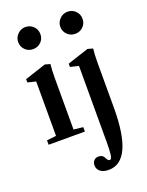

<svg xmlns="http://www.w3.org/2000/svg" viewBox="-170 -762 842 1098"><g transform="rotate(-20 251.5 -212.5)"><path d="M126 -543.9Q97.7 -543.9 78.1 -563.2Q58.6 -582.5 58.6 -610.8Q58.6 -638.2 78.6 -658.2Q98.6 -678.2 126 -678.2Q154.8 -678.2 174.3 -658.7Q193.8 -639.2 193.8 -610.8Q193.8 -582.5 174.3 -563.2Q154.8 -543.9 126 -543.9ZM382.3 -543.9Q354 -543.9 334.5 -563.2Q314.9 -582.5 314.9 -610.8Q314.9 -638.2 335 -658.2Q355 -678.2 382.3 -678.2Q411.1 -678.2 430.7 -658.7Q450.2 -639.2 450.2 -610.8Q450.2 -582.5 430.7 -563.2Q411.1 -543.9 382.3 -543.9ZM21.5 0V-26.9L78.6 -33.2V-364.3L28.8 -376.5V-396.5L157.7 -439L189 -430.2Q185.1 -391.1 185.1 -347.7V-33.2L242.2 -26.9V0ZM296.4 252.9Q264.2 252.9 245.8 238.5Q227.5 224.1 227.5 200.7Q227.5 183.6 237.8 172.1Q248 160.6 266.1 160.6Q290.5 160.6 299.8 180.2Q309.6 201.7 320.3 201.7Q332 201.7 335.4 175Q338.9 148.4 338.9 97.7V-364.3L288.1 -376.5V-396.5L417.5 -439L449.2 -430.2Q444.8 -393.6 444.8 -344.7V-72.8Q444.8 252.9 296.4 252.9Z"/></g></svg>

Font: Elstob 14pt SemiBold
Style: Regular
Weight: 600
Designer: Peter S. Baker
Version: Version 1.015